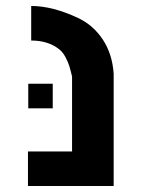

<svg xmlns="http://www.w3.org/2000/svg" viewBox="-20 -620 469 640"><path d="M220.2 -365.2Q214.8 -387.7 210.7 -400.9Q206.5 -414.1 197.8 -430.4Q189 -446.8 176.8 -456.1Q140.1 -484.9 84 -484.9V-600.1Q155.3 -600.1 240.2 -560.1Q291 -536.1 322.8 -488Q354.5 -439.9 358.9 -374V0H73.2V-115.2H220.2ZM74.2 -340.8H155.8V-258.8H74.2Z"/></svg>

Font: Miedinger*
Style: Bold
Weight: 700
Version: Version 001.000